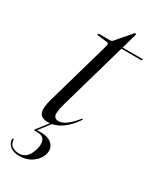

<svg xmlns="http://www.w3.org/2000/svg" viewBox="-204 -569 680 824"><g transform="rotate(30 136.5 -157.0)"><path d="M122 -417 75 -422.5Q73 -423 72.2 -424Q71.5 -425 71.5 -426Q71.5 -428 73 -429Q74.5 -430 76.5 -430H131Q135 -430 137.5 -430.8Q140 -431.5 142.5 -434L205 -506.5Q206 -508 207.5 -509.2Q209 -510.5 211 -510.5Q212.5 -510.5 213.5 -509.5Q214.5 -508.5 214.5 -506.5Q214.5 -505 214 -503Q213.5 -501 212.5 -497L96.5 -90.5Q84.5 -46.5 89.8 -32.5Q95 -18.5 111.5 -18.5Q129.5 -18.5 149.2 -32.5Q169 -46.5 192.5 -75.5Q194.5 -78 196 -79Q197.5 -80 198.5 -79Q199.5 -78.5 199.2 -76.8Q199 -75 197.5 -72.5Q185.5 -54.5 171.5 -39.8Q157.5 -25 142 -14.2Q126.5 -3.5 109.8 2.2Q93 8 75.5 8Q55 8 43.5 -0.2Q32 -8.5 30.5 -27.5Q29 -46.5 37.5 -77.5L128 -395Q131.5 -407 130.5 -411.5Q129.5 -416 122 -417ZM176.5 -423 180 -430H290Q294 -430 294 -427Q294 -425 292 -424Q290 -423 286.5 -423ZM92 -0.5H100L50.5 63.5L49.5 60.5Q55 60.5 59 60.5Q63 60.5 70 60.5Q110 60.5 128.2 79.5Q146.5 98.5 140 126Q132 156 105 175.5Q78 195 42 195Q12.5 195 -4 181.8Q-20.5 168.5 -21 148.5Q-21 146 -20.2 145Q-19.5 144 -17.5 143.5Q-16 142.5 -15.2 143.5Q-14.5 144.5 -14 147Q-13.5 167.5 1 177Q15.5 186.5 35 186.5Q79 186.5 94 127.5Q101 101.5 92.8 84.8Q84.5 68 59.5 68H45Q42 68 41.8 66Q41.5 64 44 61Z"/></g></svg>

Font: Fraunces 120pt Light
Style: Italic
Weight: 300
Italic angle: -16°
Version: Version 1.000;[b76b70a41]